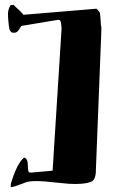

<svg xmlns="http://www.w3.org/2000/svg" viewBox="-20 -721 512 792"><path d="M234 -603 233 -616Q233 -621 230.5 -631Q228 -641 218 -639L68 -614Q62 -604 56 -595.5Q50 -587 40 -586Q30 -585 25.5 -589.5Q21 -594 19 -600.5Q17 -607 16.5 -614.5Q16 -622 14.5 -634.5Q13 -647 13 -664.5Q13 -682 23 -699Q23 -700 25 -700H29H33V-701Q35 -702 37 -700Q39 -698 45 -692L58 -680L70 -668Q76 -662 77 -660L377 -685Q379 -685 385 -678Q391 -671 392 -668Q393 -665 394 -650.5Q395 -636 395.5 -631Q396 -626 396 -620L398 -608Q398 -602 398 -598V-592L375 -6Q372 22 356 28.5Q340 35 315 37Q303 38 290 38Q277 38 263 37Q237 35 211 32Q162 26 129 26Q98 26 84 32Q75 36 65 39Q39 50 24 51L25 36Q50 -47 79 -71Q95 -68 95 -37Q95 -26 96.5 -17Q98 -8 109 -9L197 -17Z"/></svg>

Font: Miltonian Tattoo
Style: Regular
Weight: 400
Designer: Pablo Impallari
Foundry: Pablo Impallari
Version: Version 1.008